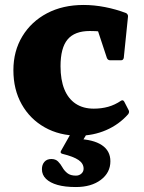

<svg xmlns="http://www.w3.org/2000/svg" viewBox="-20 -533 582 774"><path d="M297 14Q220 14 160.5 -19.5Q101 -53 67.5 -112.5Q34 -172 34 -250Q34 -327 70 -386.5Q106 -446 169.5 -479.5Q233 -513 317 -513Q359 -513 403 -504.5Q447 -496 489 -480Q497 -474 496 -466L479 -300Q477 -290 468 -290H424Q415 -290 411 -299L368 -429L423 -400Q407 -404 386 -406Q365 -408 342 -408Q281 -408 252.5 -374Q224 -340 224 -266Q224 -211 239.5 -173Q255 -135 285 -115Q315 -95 358 -95Q389 -95 416 -102.5Q443 -110 468 -127Q476 -132 481 -123L498 -90Q503 -82 497 -73Q460 -31 408 -8.5Q356 14 297 14ZM286 221Q242 221 212 212.5Q182 204 165.5 188Q149 172 149 149Q149 131 159 119.5Q169 108 187 108Q204 108 214 118Q224 128 231.5 141.5Q239 155 251.5 165Q264 175 286 175Q299 175 308 167Q317 159 317 147Q317 126 296.5 112Q276 98 231 87Q221 84 226 75L286 -31H352L288 77L290 27Q356 29 390.5 52Q425 75 425 117Q425 163 386.5 192Q348 221 286 221Z"/></svg>

Font: Hahmlet ExtraBold
Style: Regular
Weight: 800
Designer: Minjoo Ham & Mark Frömberg
Foundry: hypertype
Version: Version 1.002